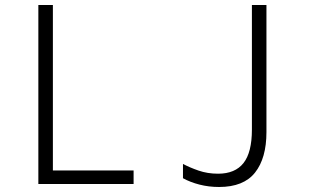

<svg xmlns="http://www.w3.org/2000/svg" viewBox="-20 -734 1240 766"><path d="M133 0V-714H191V-54H513V0ZM854 12Q813 12 776 2.5Q739 -7 710 -23V-80Q736 -66 772 -53.5Q808 -41 850 -41Q918 -41 951.5 -83.5Q985 -126 985 -217V-714H1043V-207Q1043 -103 997.5 -45.5Q952 12 854 12Z"/></svg>

Font: Noto Sans Mono Light
Style: Regular
Weight: 300
Designer: Monotype Design Team
Foundry: Monotype Imaging Inc.
Version: Version 2.014; ttfautohint (v1.8.4.7-5d5b)